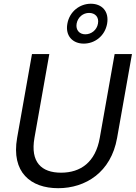

<svg xmlns="http://www.w3.org/2000/svg" viewBox="-20 -981 715 1008"><path d="M69.9 -257.2C38.2 -76 141.3 7 285.4 7C428.7 7 563.1 -76 594.8 -257.2L672.8 -697.2H581.8L503.8 -257.2C481.4 -129.6 403.6 -74.4 300.5 -74.4C197.6 -74.4 138.5 -129.6 160.9 -257.2L238.9 -697.2H147.9ZM333.6 -856.3C322 -792 362.3 -752 419.6 -752C477.7 -752 530.7 -792 542.3 -856.3C553.8 -921.4 515 -961.4 456.9 -961.4C399.6 -961.4 345.1 -921.4 333.6 -856.3ZM494.3 -857.1C488.6 -823.4 459.6 -800.9 427.9 -800.9C397 -800.9 376.5 -823.4 382.3 -857.1C388.7 -891.5 416.7 -913.2 447.6 -913.2C479.3 -913.2 500.8 -891.5 494.3 -857.1Z"/></svg>

Font: Poppins Devanagari Thin
Style: Italic
Weight: 100
Italic angle: -10°
Designer: Ninad Kale (Devanagari), Jonny Pinhorn (Latin)
Foundry: Indian Type Foundry
Version: 4.005